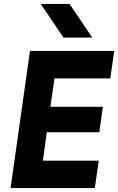

<svg xmlns="http://www.w3.org/2000/svg" viewBox="-20 -960 603 980"><path d="M34 0 133 -700H563L543 -560H258L237 -415H505L487 -285H219L199 -140H484L464 0ZM304 -768 188 -940H335L451 -768Z"/></svg>

Font: Finlandica
Style: Italic
Weight: 400
Italic angle: -8°
Designer: Niklas Ekholm, Juho Hiilivirta, Jaakko Suomalainen
Foundry: Helsinki Type Studio
Version: Version 1.064